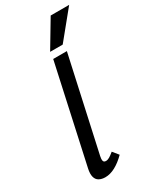

<svg xmlns="http://www.w3.org/2000/svg" viewBox="-233 -996 880 1071"><g transform="rotate(-30 207.0 -461.0)"><path d="M109 6Q86 6 69.5 -3Q53 -12 47.5 -32.5Q42 -53 49 -85L186 -711H274L142 -111Q138 -93 140.5 -82Q143 -71 157 -71Q168 -71 180 -78Q192 -85 210 -100L240 -63Q206 -29 173 -11.5Q140 6 109 6ZM191 -754 295 -928H414L272 -754Z"/></g></svg>

Font: Ysabeau Office SemiBold
Style: Italic
Weight: 600
Italic angle: -12°
Designer: Christian Thalmann (Catharsis Fonts)
Version: Version 2.001;gftools[0.9.30]; featfreeze: tnum,lnum,ss02